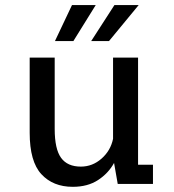

<svg xmlns="http://www.w3.org/2000/svg" viewBox="-20 -728 690 760"><path d="M268 11.5Q190 11.5 143.8 -38.5Q97.5 -88.5 97.5 -202.5V-500H196.5V-217.5Q196.5 -138 221.8 -103.2Q247 -68.5 300 -68.5Q346 -68.5 382 -100.2Q418 -132 427.5 -178.5V-500H526.5V-76H585.5V0H446L431.5 -83Q409 -42 368 -15.2Q327 11.5 268 11.5ZM341 -565.5 433 -708H529L411.5 -565.5ZM197.5 -565.5 265 -708H359L270.5 -565.5Z"/></svg>

Font: Trispace
Style: Regular
Weight: 400
Designer: Tyler Finck
Foundry: Etcetera Type Company
Version: Version 1.210; ttfautohint (v1.8.3)